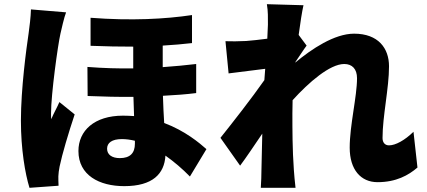

<svg xmlns="http://www.w3.org/2000/svg" viewBox="-20 -840 2040 918"><path d="M296 -781 128 -795C127 -758 121 -711 117 -682C106 -608 80 -416 80 -263C80 -127 100 -10 121 58L260 48C259 32 259 14 259 3C259 -7 262 -30 265 -44C277 -102 307 -203 337 -293L264 -352C251 -322 237 -299 225 -270C224 -274 224 -294 224 -297C224 -390 257 -627 269 -679C273 -697 287 -759 296 -781ZM625 -167V-153C625 -108 602 -84 553 -84C516 -84 492 -100 492 -129C492 -157 515 -175 563 -175C583 -175 604 -172 625 -167ZM413 -755V-621C486 -618 554 -617 617 -617V-513C547 -512 474 -514 398 -520L399 -381C474 -378 548 -376 618 -377L621 -285C604 -286 586 -287 568 -287C431 -287 355 -215 355 -118C355 -2 455 50 574 50C710 50 766 -9 771 -96C812 -67 852 -33 888 4L967 -127C934 -156 866 -214 765 -252C763 -291 760 -334 759 -382C818 -385 871 -389 918 -395V-534C868 -528 814 -523 758 -519V-622C809 -625 855 -629 898 -634V-768C771 -749 608 -740 413 -755Z M1261 -722 1258 -655C1220 -650 1184 -646 1157 -644C1115 -642 1090 -642 1058 -643L1073 -489L1248 -511L1244 -457C1184 -371 1090 -251 1034 -181L1128 -48C1156 -85 1196 -145 1234 -201L1230 -25C1230 -9 1229 32 1227 58H1393C1390 33 1386 -10 1385 -28C1378 -124 1378 -222 1378 -298L1379 -361C1456 -446 1557 -534 1626 -534C1664 -534 1687 -510 1687 -466C1687 -378 1652 -241 1652 -134C1652 -29 1705 31 1785 31C1874 31 1933 -2 1976 -39L1957 -210C1915 -169 1871 -145 1840 -145C1821 -145 1809 -158 1809 -180C1809 -285 1840 -418 1840 -523C1840 -609 1789 -679 1673 -679C1579 -679 1470 -606 1392 -541V-543C1410 -569 1433 -605 1446 -622L1408 -673C1416 -733 1424 -784 1431 -815L1256 -820C1262 -786 1261 -754 1261 -722Z"/></svg>

Font: Noto Sans TC Black
Style: Regular
Weight: 900
Designer: Ryoko NISHIZUKA 西塚涼子 (kana, bopomofo & ideographs); Paul D. Hunt (Latin, Greek & Cyrillic); Sandoll Communications 산돌커뮤니
Foundry: Adobe
Version: Version 2.004;hotconv 1.0.118;makeotfexe 2.5.65603